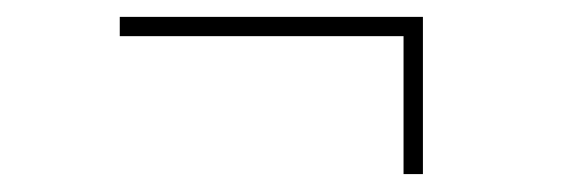

<svg xmlns="http://www.w3.org/2000/svg" viewBox="-20 -356 656 223"><path d="M448.7 -153.8V-314H119.1V-336.4H471.2V-153.8Z"/></svg>

Font: Inter 20pt Thin
Style: Regular
Weight: 250
Version: Version 4.001;git-66647c0bb